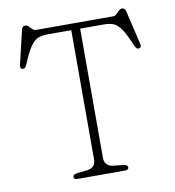

<svg xmlns="http://www.w3.org/2000/svg" viewBox="-82 -800 794 873"><g transform="rotate(-10 315.5 -364.0)"><path d="M136 -700H495Q502.5 -700 509.5 -707Q516.5 -714 523.8 -721Q531 -728 539 -728Q552.5 -728 556 -713L593 -555.5Q597.5 -538.5 584 -536Q572.5 -533.5 565 -551.5Q542.5 -606 525.2 -631.2Q508 -656.5 489.8 -663.8Q471.5 -671 445 -671H336V-75Q336 -35.5 377 -31L423 -26Q442 -23.5 442 -12Q442 0 425 0H206Q189 0 189 -12Q189 -23.5 208 -26L254 -31Q295 -35.5 295 -75V-671H186Q160 -671 141.5 -663.8Q123 -656.5 105.8 -631.2Q88.5 -606 66 -551.5Q58.5 -533.5 47 -536Q33.5 -538.5 38 -555.5L75 -713Q79 -728 92 -728Q100 -728 107.2 -721Q114.5 -714 121.5 -707Q128.5 -700 136 -700Z"/></g></svg>

Font: Fraunces 9pt SuperSoft Thin
Style: Regular
Weight: 100
Version: Version 1.000;[b76b70a41]